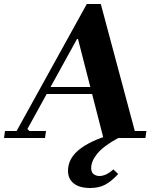

<svg xmlns="http://www.w3.org/2000/svg" viewBox="-64 -690 776 960"><path d="M161 0H-44L-39 -35H19L370 -670H440L610 -35H668L663 0H453L326 -495H321L73 -45L83 -35H166ZM161 -255H487L482 -220H156ZM521 -25 527 0Q454 40 423 77.5Q392 115 392 150Q392 172 404.5 181Q417 190 433 190Q448 190 464.5 183Q481 176 503 157L527 180Q494 216 462.5 233Q431 250 387 250Q333 250 304.5 227Q276 204 276 164Q276 99 339.5 52Q403 5 521 -25Z"/></svg>

Font: Brygada 1918
Style: Bold Italic
Weight: 700
Italic angle: -8°
Designer: Mateusz Machalski | Borys Kosmynka | Przemek Hoffer
Foundry: NIEPODLEGLA 2018
Version: Version 3.006